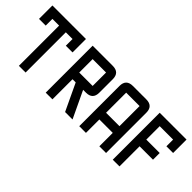

<svg xmlns="http://www.w3.org/2000/svg" viewBox="47 -1703 2531 2531"><g transform="rotate(45 1312.5 -437.5)"><path d="M437.5 0H312.5V-750H187.5V-625H62.5V-875H687.5V-625H562.5V-750H437.5Z M937.5 0H812.5V-875H1187.5Q1312.5 -875 1312.5 -750V-500Q1312.5 -375 1187.5 -375H1134.8L1312.5 0H1173.8L996.6 -375H937.5ZM937.5 -750V-500H1187.5V-750Z M1562.5 -250V0H1437.5V-750Q1437.5 -875 1562.5 -875H1812.5Q1937.5 -875 1937.5 -750V0H1812.5V-250ZM1562.5 -375H1812.5V-750H1562.5Z M2187.5 0H2062.5V-875H2562.5V-625H2437.5V-750H2187.5V-500H2437.5V-375H2187.5Z"/></g></svg>

Font: Oldtimer
Style: Regular
Weight: 400
Designer: GGBotNet
Foundry: GGBotNet
Version: 1.00